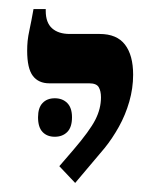

<svg xmlns="http://www.w3.org/2000/svg" viewBox="-20 -667 364 424"><path d="M146 -263 111 -300 142 -336Q178 -378 190.5 -402.5Q203 -427 203 -452Q203 -466 198 -474.5Q193 -483 177 -483H89Q65 -483 52.5 -499.5Q40 -516 40 -555Q40 -566 41 -576.5Q42 -587 45.5 -603Q49 -619 54 -647H81V-643Q81 -617 95 -604.5Q109 -592 134 -592H200Q238 -592 256 -568.5Q274 -545 274 -502Q274 -472 265.5 -442.5Q257 -413 242.5 -387Q228 -361 211 -340ZM64 -408Q64 -429 74 -439.5Q84 -450 101 -450Q118 -450 128.5 -439.5Q139 -429 139 -408Q139 -386 128.5 -375.5Q118 -365 101 -365Q84 -365 74 -375.5Q64 -386 64 -408Z"/></svg>

Font: Noto Serif Hebrew
Style: Regular
Weight: 400
Designer: Monotype Design Team
Foundry: Monotype Imaging Inc.
Version: Version 2.003